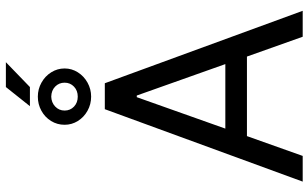

<svg xmlns="http://www.w3.org/2000/svg" viewBox="-228 -874 1101 686"><g transform="rotate(-90 323.0 -530.5)"><path d="M17.6 0 276.4 -707H369.1L627.9 0H535.2L464.4 -199.2H180.2L109.4 0ZM437.5 -276.4 325.2 -592.8H319.3L207 -276.4ZM355.5 -1060.5H444.3L355.5 -974.6H287.1ZM220.7 -850.6Q220.7 -877 234.1 -898.9Q247.6 -920.9 270.8 -933.6Q293.9 -946.3 321.3 -946.3Q348.1 -946.3 371.3 -933.3Q394.5 -920.4 408.2 -898.4Q421.9 -876.5 421.9 -850.6Q421.9 -825.2 408.2 -803.5Q394.5 -781.7 371.3 -768.8Q348.1 -755.9 321.3 -755.9Q293.9 -755.9 270.8 -768.8Q247.6 -781.7 234.1 -803.5Q220.7 -825.2 220.7 -850.6ZM371.1 -850.6Q371.1 -870.6 357.2 -884.3Q343.3 -897.9 321.3 -898.4Q300.3 -897.9 285.9 -884.3Q271.5 -870.6 271.5 -850.6Q271.5 -830.6 285.6 -817.1Q299.8 -803.7 321.3 -803.7Q342.8 -803.7 356.9 -817.1Q371.1 -830.6 371.1 -850.6Z"/></g></svg>

Font: Pretendard Std
Style: Regular
Weight: 400
Designer: Base glyphs from Inter by Rasmus Andersson; Hangeul glyphs from Noto Sans CJK(Source Han Sans) by Jang Soo-young and Kan
Foundry: Kil Hyung-jin
Version: Version 1.309